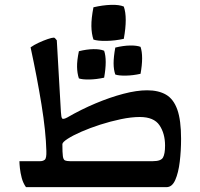

<svg xmlns="http://www.w3.org/2000/svg" viewBox="-20 -771 826 791"><path d="M257 -287Q314 -320 373.5 -345Q433 -370 488 -384.5Q543 -399 586 -399Q633 -399 664 -381Q695 -363 710.5 -319.5Q726 -276 726 -199Q726 -150 720.5 -104.5Q715 -59 702 -29.5Q689 0 666 0H87Q75 -17 69.5 -38Q64 -59 62 -78Q60 -97 60 -107H146Q157 -107 164.5 -113Q172 -119 171 -149Q169 -229 151 -340Q133 -451 106 -576Q120 -586 139.5 -595Q159 -604 176.5 -610Q194 -616 202 -616Q206 -616 214 -605Q221 -490 224.5 -421.5Q228 -353 231 -309Q232 -288 236 -283Q240 -278 257 -287ZM268 -107H610Q643 -107 651.5 -122Q660 -137 660 -171Q660 -221 637 -255Q614 -289 556 -289Q521 -289 478 -280Q435 -271 393 -257.5Q351 -244 315.5 -228.5Q280 -213 258.5 -199Q237 -185 237 -177Q237 -142 239 -127.5Q241 -113 248 -110Q255 -107 268 -107ZM365 -608Q357 -632 356.5 -663.5Q356 -695 365 -741Q404 -750 437.5 -751Q471 -752 490 -744Q506 -699 490 -611Q453 -603 417.5 -602.5Q382 -602 365 -608ZM305 -448Q298 -469 297.5 -495.5Q297 -522 305 -560Q337 -568 364.5 -568.5Q392 -569 409 -562Q422 -524 409 -451Q377 -444 348 -443.5Q319 -443 305 -448ZM455 -464Q448 -484 448 -510.5Q448 -537 455 -575Q488 -583 515.5 -583.5Q543 -584 559 -578Q572 -539 559 -467Q528 -460 498.5 -459.5Q469 -459 455 -464Z"/></svg>

Font: Ruwudu Medium
Style: Regular
Weight: 500
Designer: Becca Hirsbrunner Spalinger
Foundry: SIL International
Version: Version 3.000